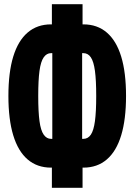

<svg xmlns="http://www.w3.org/2000/svg" viewBox="-20 -857 640 914"><path d="M227 37V-59H223Q157 -59 111.5 -98Q66 -137 43 -213Q20 -289 20 -400Q20 -512 43 -587.5Q66 -663 111.5 -702Q157 -741 223 -741H227V-837H373V-741H377Q443 -741 488.5 -702Q534 -663 557 -587.5Q580 -512 580 -400Q580 -289 557 -213Q534 -137 488.5 -98Q443 -59 377 -59H373V37ZM223 -196H229V-604H223Q202 -604 188 -584Q174 -564 168 -519.5Q162 -475 162 -400Q162 -325 168 -280.5Q174 -236 188 -216Q202 -196 223 -196ZM371 -196H377Q399 -196 412.5 -216Q426 -236 432 -280.5Q438 -325 438 -400Q438 -475 432 -519.5Q426 -564 412.5 -584Q399 -604 377 -604H371Z"/></svg>

Font: Martian Mono Condensed
Style: Bold
Weight: 700
Width: 3
Designer: Roman Shamin
Foundry: Evil Martians
Version: Version 1.000